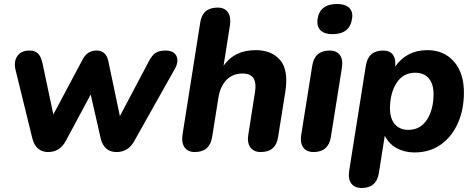

<svg xmlns="http://www.w3.org/2000/svg" viewBox="-20 -752 2374 961"><path d="M221 9Q192 9 171.5 -7.5Q151 -24 142 -59L59 -397Q47 -443 66.5 -471Q86 -499 127 -499Q155 -499 170 -484.5Q185 -470 193 -434L247 -179L395 -457Q418 -499 463 -499Q511 -499 522 -447L580 -171L724 -443Q740 -475 758.5 -487Q777 -499 807 -499Q850 -499 863 -472Q876 -445 856 -409L652 -46Q622 9 563 9Q501 9 484 -59L434 -279L310 -48Q280 9 221 9Z M955 9Q920 9 903.5 -15Q887 -39 894 -81L982 -638Q993 -714 1069 -714Q1104 -714 1120.5 -691Q1137 -668 1131 -626L1099 -423Q1153 -501 1260 -501Q1340 -501 1382.5 -451Q1425 -401 1408 -292L1372 -67Q1361 9 1285 9Q1250 9 1233 -14.5Q1216 -38 1223 -79L1256 -289Q1272 -384 1195 -384Q1144 -384 1113 -351.5Q1082 -319 1073 -262L1042 -67Q1030 9 955 9Z M1644 -581Q1604 -581 1584.5 -600Q1565 -619 1569 -654Q1579 -732 1668 -732Q1708 -732 1728 -712.5Q1748 -693 1742 -658Q1731 -581 1644 -581ZM1549 9Q1514 9 1497.5 -14.5Q1481 -38 1488 -79L1543 -424Q1555 -499 1630 -499Q1665 -499 1681.5 -476Q1698 -453 1691 -411L1636 -66Q1624 9 1549 9Z M1790 189Q1755 189 1738 166Q1721 143 1728 101L1811 -423Q1823 -499 1897 -499Q1931 -499 1946.5 -478Q1962 -457 1958 -419Q2016 -501 2119 -501Q2202 -501 2252 -444Q2302 -387 2302 -289Q2302 -204 2272 -136Q2242 -68 2186.5 -28.5Q2131 11 2055 11Q2005 11 1965.5 -10.5Q1926 -32 1906 -73L1876 116Q1864 189 1790 189ZM2024 -102Q2084 -102 2117 -153Q2150 -204 2150 -281Q2150 -333 2125.5 -360.5Q2101 -388 2058 -388Q1998 -388 1965 -337Q1932 -286 1932 -210Q1932 -158 1956.5 -130Q1981 -102 2024 -102Z"/></svg>

Font: Nunito ExtraBold
Style: Italic
Weight: 800
Italic angle: -9°
Designer: Vernon Adams
Foundry: Vernon Adams
Version: Version 3.601; ttfautohint (v1.8.2.53-6de2)